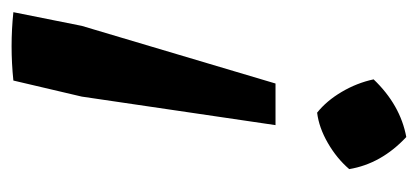

<svg xmlns="http://www.w3.org/2000/svg" viewBox="-210 -490 704 323"><g transform="rotate(-90 141.5 -328.0)"><path d="M283 -657 260 -542 163 -216H93L141 -542L168 -657Q226 -663 283 -657ZM114 -146Q134 -130 149 -104.5Q164 -79 170 -51Q127 -6 73 4Q28 -38 19 -92Q37 -113 63 -128Q89 -143 114 -146Z"/></g></svg>

Font: Piazzolla SC SemiBold
Style: Italic
Weight: 600
Italic angle: -11.3°
Designer: Juan Pablo del Peral
Foundry: Huerta Tipografica
Version: Version 1.330